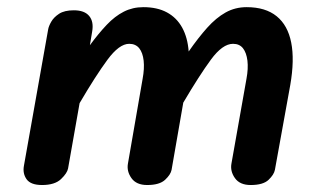

<svg xmlns="http://www.w3.org/2000/svg" viewBox="-20 -530 915 550"><path d="M100.5 0Q68 0 56.2 -16.5Q44.5 -33 48.5 -55L118 -446Q119.5 -455 126.8 -467.8Q134 -480.5 149.2 -490.5Q164.5 -500.5 191.5 -500.5Q222 -500.5 235.5 -484.2Q249 -468 244 -439.5L237.5 -400.5Q262.5 -434.5 285.8 -459Q309 -483.5 334.5 -496.5Q360 -509.5 390.5 -509.5Q430.5 -509.5 458.2 -494.5Q486 -479.5 501.8 -451Q517.5 -422.5 520.5 -382.5Q548 -422 573.5 -450.5Q599 -479 626.2 -494.2Q653.5 -509.5 686.5 -509.5Q740.5 -509.5 772.5 -483.5Q804.5 -457.5 814.2 -408Q824 -358.5 811.5 -286.5L767.5 -43.5Q765 -30 749.5 -15Q734 0 698 0Q667 0 653 -19.8Q639 -39.5 643 -61.5L686 -304Q691.5 -333.5 688.8 -356.2Q686 -379 676 -391.8Q666 -404.5 647.5 -404.5Q617.5 -404.5 584.2 -359.2Q551 -314 505 -236L471.5 -43.5Q469 -30 453 -15Q437 0 401.5 0Q370.5 0 356.5 -19.8Q342.5 -39.5 346.5 -61.5L388.5 -304Q394 -333.5 391.5 -356.2Q389 -379 378.8 -391.8Q368.5 -404.5 350 -404.5Q321.5 -404.5 287.8 -358.8Q254 -313 208 -234.5L175 -47.5Q172.5 -34 154.8 -17Q137 0 100.5 0Z"/></svg>

Font: Edu AU VIC WA NT Pre SemiBold
Style: Regular
Weight: 600
Designer: Tina and Corey Anderson, Eben Sorkin, Mirko Velimirovic
Foundry: Google for Education
Version: Version 1.001